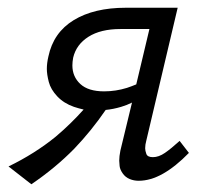

<svg xmlns="http://www.w3.org/2000/svg" viewBox="-20 -462 538 496"><path d="M2 -32Q70 -65 124 -109Q163 -142 196 -179Q183 -182 171 -186Q145 -195 128 -213Q111 -231 106 -250.5Q101 -270 101 -284Q101 -299 105 -316Q118 -378 170.5 -410Q223 -442 305 -442H439L358 -99Q355 -88 355 -79Q355 -73 358 -64.5Q361 -56 375 -56Q390 -56 406 -67Q422 -78 444 -98L468 -67Q434 -32 401.5 -13.5Q369 5 338 5Q326 5 315 0.5Q304 -4 297 -14Q290 -24 289 -33Q288 -42 288 -47Q288 -58 291 -73L321 -197Q307 -190 293 -186Q273 -180 253 -178Q216 -124 172 -78Q123 -28 61 14ZM308 -235Q320 -239 332 -244L366 -387H291Q240 -387 208.5 -367Q177 -347 169 -313Q167 -302 167 -293Q167 -264 187.5 -245Q208 -226 249 -226Q279 -226 308 -235Z"/></svg>

Font: Isabella Sans
Style: Italic
Weight: 400
Italic angle: -12°
Designer: Christian Thalmann (Catharsis Fonts), Cristiano Sobral
Foundry: The Isabella Sans Project Authors
Version: Version 2.026; ttfautohint (v1.8.4.7-5d5b-dirty)